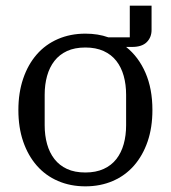

<svg xmlns="http://www.w3.org/2000/svg" viewBox="-20 -647 605 679"><path d="M282 12Q229 12 185 -7Q141 -26 110 -61.5Q79 -97 62 -146.5Q45 -196 45 -258Q45 -319 62 -369Q79 -419 110 -454.5Q141 -490 185 -509Q229 -528 282 -528Q327 -528 363 -515H439V-627H516V-541Q516 -515 499 -498Q482 -481 447 -481H426Q470 -446 494.5 -389.5Q519 -333 519 -258Q519 -196 502 -146.5Q485 -97 454 -61.5Q423 -26 379 -7Q335 12 282 12ZM282 -37Q319 -37 346.5 -49.5Q374 -62 391.5 -84.5Q409 -107 417.5 -137.5Q426 -168 426 -204V-312Q426 -348 417.5 -378.5Q409 -409 391.5 -431.5Q374 -454 346.5 -466.5Q319 -479 282 -479Q244 -479 217 -466.5Q190 -454 172.5 -431.5Q155 -409 146.5 -378.5Q138 -348 138 -312V-204Q138 -168 146.5 -137.5Q155 -107 172.5 -84.5Q190 -62 217 -49.5Q244 -37 282 -37Z"/></svg>

Font: IBM Plex Serif
Style: Regular
Weight: 400
Designer: Mike Abbink, Paul van der Laan, Pieter van Rosmalen
Foundry: Bold Monday
Version: Version 2.6